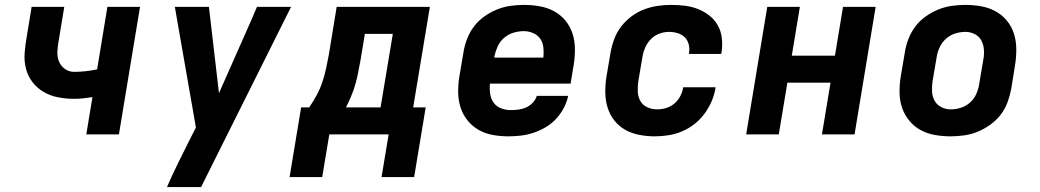

<svg xmlns="http://www.w3.org/2000/svg" viewBox="-20 -548 4240 783"><path d="M332 0 357 -152Q338 -149 319.5 -147Q301 -145 283 -145Q249 -145 217.5 -151Q186 -157 159 -172.5Q132 -188 113 -212.5Q94 -237 86 -267.5Q78 -298 80.5 -331.5Q83 -365 89 -398L109 -520H242L219 -380Q215 -359 214 -337.5Q213 -316 220.5 -297.5Q228 -279 244.5 -267Q261 -255 282 -255Q305 -255 328.5 -257.5Q352 -260 376 -265L418 -520H551L465 0Z M800 215H661Q682 166 705.5 118.5Q729 71 753 23L779 -28L693 -520H832L873 -168L1004 -464L1028 -520H1167Z M1161 174 1208 -110H1241Q1258 -135 1272 -161Q1286 -187 1295 -214.5Q1304 -242 1310 -269.5Q1316 -297 1321 -325L1353 -520H1733L1665 -110H1716L1669 174H1536L1565 0H1323L1294 174ZM1532 -110 1582 -410H1468L1451 -307Q1446 -282 1441.5 -257Q1437 -232 1430 -207Q1423 -182 1413 -158Q1403 -134 1391 -110Z M2053 8Q2021 8 1990 2.5Q1959 -3 1932.5 -18Q1906 -33 1887 -56.5Q1868 -80 1858.5 -109Q1849 -138 1848.5 -170Q1848 -202 1853 -234L1870 -334Q1874 -361 1884.5 -388.5Q1895 -416 1912.5 -439.5Q1930 -463 1954.5 -480.5Q1979 -498 2006 -509Q2033 -520 2061 -524Q2089 -528 2116 -528Q2149 -528 2180.5 -522.5Q2212 -517 2239 -502.5Q2266 -488 2285.5 -464.5Q2305 -441 2314.5 -412Q2324 -383 2324.5 -350.5Q2325 -318 2320 -286L2307 -207H1978Q1976 -186 1979 -165.5Q1982 -145 1993 -129.5Q2004 -114 2023 -106.5Q2042 -99 2062 -99Q2078 -99 2094 -101Q2110 -103 2125 -109.5Q2140 -116 2152.5 -129Q2165 -142 2169 -157H2297Q2292 -132 2279 -107.5Q2266 -83 2247.5 -63Q2229 -43 2205 -29Q2181 -15 2155.5 -6.5Q2130 2 2104.5 5Q2079 8 2053 8ZM1996 -313H2196Q2198 -334 2196 -354Q2194 -374 2183.5 -389.5Q2173 -405 2154.5 -413Q2136 -421 2116 -421Q2095 -421 2073.5 -414.5Q2052 -408 2035 -393Q2018 -378 2009 -357.5Q2000 -337 1996 -317Z M2650 8Q2618 8 2587 2Q2556 -4 2530 -18.5Q2504 -33 2485.5 -56.5Q2467 -80 2458 -109Q2449 -138 2448.5 -170Q2448 -202 2453 -234L2470 -334Q2475 -362 2485 -389Q2495 -416 2513 -439.5Q2531 -463 2555 -481Q2579 -499 2606.5 -509.5Q2634 -520 2662 -524Q2690 -528 2717 -528Q2746 -528 2774 -524.5Q2802 -521 2827 -511Q2852 -501 2873 -484.5Q2894 -468 2907 -445Q2920 -422 2923.5 -394Q2927 -366 2923 -338L2921 -328H2789L2790 -332Q2793 -350 2788.5 -367.5Q2784 -385 2772 -396.5Q2760 -408 2743 -413Q2726 -418 2708 -418Q2689 -418 2669.5 -411Q2650 -404 2635 -389Q2620 -374 2611.5 -354.5Q2603 -335 2600 -316L2583 -216Q2580 -195 2581 -174Q2582 -153 2591.5 -136Q2601 -119 2620 -110.5Q2639 -102 2660 -102Q2678 -102 2696.5 -107.5Q2715 -113 2730 -125.5Q2745 -138 2754 -155.5Q2763 -173 2766 -191V-192H2898V-190Q2894 -163 2882.5 -136Q2871 -109 2853.5 -85Q2836 -61 2812.5 -42.5Q2789 -24 2762 -12.5Q2735 -1 2706.5 3.5Q2678 8 2650 8Z M3023 0 3109 -520H3242L3209 -321H3385L3418 -520H3551L3465 0H3332L3367 -211H3191L3156 0Z M3857 8Q3824 8 3792.5 2.5Q3761 -3 3734.5 -17.5Q3708 -32 3688.5 -55.5Q3669 -79 3659 -108Q3649 -137 3648.5 -169.5Q3648 -202 3653 -234L3670 -334Q3674 -361 3684.5 -388.5Q3695 -416 3712.5 -439.5Q3730 -463 3754.5 -480.5Q3779 -498 3806 -509Q3833 -520 3861 -524Q3889 -528 3916 -528Q3949 -528 3980.5 -522.5Q4012 -517 4039 -502.5Q4066 -488 4085.5 -464.5Q4105 -441 4114.5 -412Q4124 -383 4124.5 -350.5Q4125 -318 4120 -286L4104 -186Q4099 -159 4089 -131.5Q4079 -104 4061 -80.5Q4043 -57 4018.5 -39.5Q3994 -22 3967.5 -11Q3941 0 3912.5 4Q3884 8 3857 8ZM3857 -102Q3878 -102 3898.5 -108.5Q3919 -115 3935.5 -129.5Q3952 -144 3961 -164Q3970 -184 3973 -204L3990 -304Q3994 -325 3992.5 -345.5Q3991 -366 3982 -383Q3973 -400 3955 -409Q3937 -418 3917 -418Q3896 -418 3875.5 -411.5Q3855 -405 3838.5 -390.5Q3822 -376 3812.5 -356Q3803 -336 3800 -316L3783 -216Q3780 -195 3781 -174.5Q3782 -154 3791.5 -137Q3801 -120 3819 -111Q3837 -102 3857 -102Z"/></svg>

Font: Iosevka Aile Extrabold Oblique
Style: Regular
Weight: 800
Italic angle: -9°
Designer: Belleve Invis
Foundry: Belleve Invis
Version: Version 31.1.0; ttfautohint (v1.8.4)